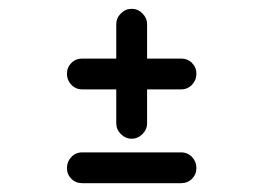

<svg xmlns="http://www.w3.org/2000/svg" viewBox="-20 -510 600 436"><path d="M314 -455V-377H391Q406 -377 416 -367Q426 -357 426 -342.5Q426 -328 416 -317.5Q406 -307 391 -307H314V-230Q314 -216 303.5 -205.5Q293 -195 279 -195Q265 -195 254.5 -205.5Q244 -216 244 -230V-307H167Q152 -307 142 -317.5Q132 -328 132 -342.5Q132 -357 142 -367Q152 -377 167 -377H244V-455Q244 -469 254.5 -479.5Q265 -490 279 -490Q293 -490 303.5 -479.5Q314 -469 314 -455ZM167 -164H391Q406 -164 416 -153.5Q426 -143 426 -128.5Q426 -114 416 -104Q406 -94 391 -94H167Q152 -94 142 -104Q132 -114 132 -128.5Q132 -143 142 -153.5Q152 -164 167 -164Z"/></svg>

Font: Brass Mono
Style: Regular
Weight: 400
Monospace: yes
Version: Version 1.100; ttfautohint (v1.8.3) -l 8 -r 50 -G 200 -x 14 